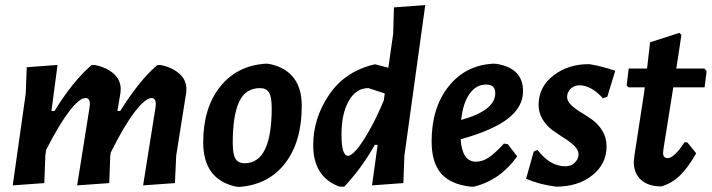

<svg xmlns="http://www.w3.org/2000/svg" viewBox="-20 -724 2795 754"><path d="M206 -469 182 -288H194Q266 -405 339 -468L351 -469Q398 -460 426.5 -434.5Q455 -409 454 -372L453 -359L441 -288H452Q527 -408 597 -468L609 -469Q656 -460 684.5 -434.5Q713 -409 712 -372L711 -359L672 -113L667 -5L542 4L591 -304L592 -315Q592 -339 575 -339Q551 -339 509 -284.5Q467 -230 415 -125L413 -113L409 -5L283 4L332 -304L333 -315Q333 -339 316 -339Q292 -339 252 -287Q212 -235 161 -135L158 -112L154 -5L30 4L81 -356L85 -460Z M1025 -474 1037 -473Q1165 -447 1165 -308Q1165 -167 1099.5 -82.5Q1034 2 919 10L907 9Q778 -19 778 -165Q778 -300 844.5 -383.5Q911 -467 1025 -474ZM1001 -378Q944 -378 919 -324Q894 -270 894 -163Q894 -119 904.5 -101Q915 -83 941 -83Q1047 -83 1047 -300Q1047 -343 1036.5 -360.5Q1026 -378 1001 -378Z M1455 -471 1505 -458 1524 -591 1527 -695 1650 -704 1568 -112 1564 -5 1441 4 1463 -155H1452Q1399 -62 1332 9H1313Q1210 -29 1210 -154Q1210 -260 1272.5 -352Q1335 -444 1450 -471ZM1321 -196Q1321 -112 1347 -112Q1358 -112 1378.5 -134.5Q1399 -157 1428.5 -208.5Q1458 -260 1487 -329L1491 -357L1427 -378Q1378 -378 1349.5 -327.5Q1321 -277 1321 -196Z M2011 -110Q1945 -17 1842 9H1828Q1749 0 1712 -43Q1675 -86 1675 -169Q1675 -301 1742 -385Q1809 -469 1919 -474L1931 -473Q2034 -456 2034 -366Q2034 -304 1974.5 -258Q1915 -212 1789 -177Q1795 -89 1849 -89Q1874 -89 1898 -104.5Q1922 -120 1959 -160L1974 -158ZM1889 -392Q1850 -392 1824 -355.5Q1798 -319 1791 -253Q1925 -290 1925 -358Q1925 -392 1889 -392Z M2295 -472Q2348 -463 2396 -446L2365 -344L2348 -338Q2301 -389 2256 -389Q2235 -389 2221 -375.5Q2207 -362 2207 -343Q2207 -327 2223 -311.5Q2239 -296 2262 -282.5Q2285 -269 2307.5 -252.5Q2330 -236 2346 -209.5Q2362 -183 2362 -149Q2362 -80 2306 -35.5Q2250 9 2164 9Q2099 1 2046 -22L2076 -129L2091 -135Q2140 -71 2200 -71Q2223 -71 2237.5 -85.5Q2252 -100 2252 -118Q2252 -135 2235.5 -151Q2219 -167 2196 -181.5Q2173 -196 2150 -212.5Q2127 -229 2111 -255Q2095 -281 2095 -313Q2096 -384 2154.5 -428.5Q2213 -473 2295 -472Z M2577 8Q2525 8 2496.5 -18.5Q2468 -45 2469 -91L2472 -117L2509 -357L2512 -381H2448L2441 -389L2449 -455H2521L2533 -558L2648 -595L2656 -587L2636 -455H2746L2755 -445L2747 -381H2624L2585 -136L2584 -123Q2584 -103 2602 -103Q2627 -103 2668 -165H2679L2714 -122Q2681 -64 2649.5 -34Q2618 -4 2577 8Z"/></svg>

Font: Alegreya Sans
Style: Bold Italic
Weight: 700
Italic angle: -7°
Designer: Juan Pablo del Peral
Foundry: Huerta Tipografica
Version: Version 2.007